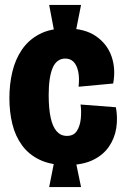

<svg xmlns="http://www.w3.org/2000/svg" viewBox="-20 -710 505 777"><path d="M200 -579 179 -690H308L286 -579ZM179 47 200 -59H286L308 47ZM250 -42Q186 -42 141.5 -63Q97 -84 69.5 -121.5Q42 -159 30 -208Q18 -257 18 -313Q18 -369 30 -419.5Q42 -470 69 -509.5Q96 -549 140 -572Q184 -595 248 -595Q323 -595 368.5 -563.5Q414 -532 431.5 -481.5Q449 -431 438 -372L298 -359Q302 -395 296.5 -420.5Q291 -446 278 -459.5Q265 -473 244 -473Q227 -473 214 -463.5Q201 -454 193 -435Q185 -416 181 -388.5Q177 -361 177 -326Q177 -271 185 -234Q193 -197 209.5 -178.5Q226 -160 251 -160Q278 -160 291 -180Q304 -200 307 -230Q310 -260 306 -287L449 -276Q457 -233 450.5 -191.5Q444 -150 420.5 -116Q397 -82 355 -62Q313 -42 250 -42Z"/></svg>

Font: Bricolage Grotesque 96pt ExtraBold SemiCondensed
Style: Regular
Weight: 800
Width: 4
Version: Version 1.001;gftools[0.9.33.dev8+g029e19f]